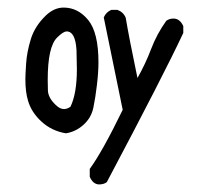

<svg xmlns="http://www.w3.org/2000/svg" viewBox="-20 -359 540 507"><path d="M242 128Q226 128 217 108V87Q250 42 304 -69L254 -313Q260 -327 274 -333H290Q306 -327 312 -312Q321 -258 343 -153Q364 -190 379 -229.5Q394 -269 419 -304Q427 -310 438 -310Q455 -310 464 -290V-272Q413 -163 262 122Q254 128 242 128ZM154 -7Q117 -13 90 -37.5Q63 -62 54 -93Q47 -116 47 -150Q47 -161 49 -191.5Q51 -222 61.5 -256Q72 -290 101 -318Q123 -339 148 -339Q186 -339 213 -306Q240 -273 240 -194Q240 -169 236 -135Q232 -101 226.5 -74.5Q221 -48 200.5 -29.5Q180 -11 154 -7ZM149 -71Q157 -71 166 -77Q183 -112 183 -176L182 -227Q179 -276 156 -276Q147 -276 131 -260Q106 -236 106 -148Q106 -140 106.5 -120.5Q107 -101 127 -82Q138 -71 149 -71Z"/></svg>

Font: Xiaolai SC
Style: Regular
Weight: 400
Designer: Nozomi Seto 瀬戸のぞみ
Version: Version 3.11;December 4, 2020;FontCreator 13.0.0.2613 64-bit